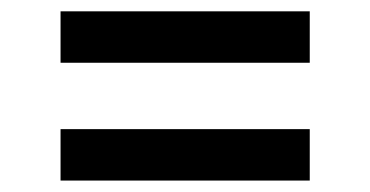

<svg xmlns="http://www.w3.org/2000/svg" viewBox="-20 -498 654 339"><path d="M86.9 -387.2V-478H526.9V-387.2ZM86.9 -179.2V-270H526.9V-179.2Z"/></svg>

Font: IntelOne Mono Medium
Style: Regular
Weight: 500
Designer: Fred Shallcrass
Foundry: Frere-Jones Type LLC
Version: Version 1.200;hotconv 1.1.0;makeotfexe 2.6.0;FJTRelease1.2